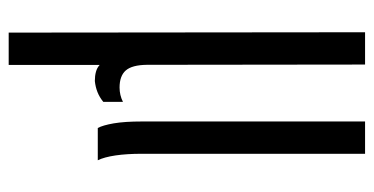

<svg xmlns="http://www.w3.org/2000/svg" viewBox="-224 -416 840 431"><g transform="rotate(90 195.5 -200.0)"><path d="M52.7 200 51.9 -600H124.4L125 -110.2Q125.4 -76.9 137.6 -62.9Q149.8 -48.9 176 -48.9Q193.1 -48.9 208.2 -56.5V-12.4Q197.8 -3.9 186.4 0.6Q174.9 5.2 161.3 6.6Q149.7 6.6 140.7 4.1Q131.7 1.7 125.2 -4.3V200ZM266.8 0Q260.7 -11.2 256.4 -35.8Q252.2 -60.4 252.2 -98.6V-600H324.7V-98.6Q324.7 -65.4 328.4 -39.9Q332.2 -14.3 339.3 0Z"/></g></svg>

Font: Big Shoulders Stencil Thin
Style: Regular
Weight: 100
Designer: Patric King
Foundry: XO Type Co
Version: Version 2.001